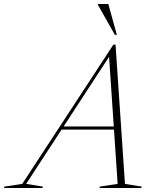

<svg xmlns="http://www.w3.org/2000/svg" viewBox="-94 -938 786 958"><path d="M205.5 -291.5 210.5 -307H495.5L490.5 -291.5ZM529.5 -20.5 613 -7 611 0H402L404.5 -7L493 -20.5L449.5 -665H457L36.5 -20.5L120 -7L118 0H-73.5L-72 -7L17 -20.5L471.5 -715H482.5ZM489 -764.5H479L394.5 -914V-918H446.5Z"/></svg>

Font: Newsreader 60pt ExtraLight
Style: Italic
Weight: 250
Italic angle: -17°
Designer: Hugues Gentile
Foundry: Production Type
Version: Version 1.003